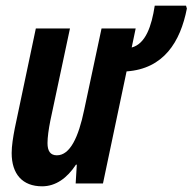

<svg xmlns="http://www.w3.org/2000/svg" viewBox="-20 -645 677 675"><path d="M128 10C176 10 216 -19 247 -66H250L246 0H342L425 -394C555 -403 614 -497 637 -615L634 -625H524C513 -553 492 -491 443 -478L457 -545H337L276 -259C256 -162 226 -99 180 -99C157 -99 147 -114 147 -142C147 -162 151 -191 157 -221L226 -545H106L32 -194C26 -163 21 -132 21 -107C21 -33 59 10 128 10Z"/></svg>

Font: Noto Sans ExtraCondensed
Style: Bold Italic
Weight: 700
Width: 2
Italic angle: -12°
Designer: Monotype Design Team
Foundry: Monotype Imaging Inc.
Version: Version 2.013